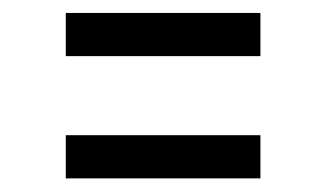

<svg xmlns="http://www.w3.org/2000/svg" viewBox="-20 -448 490 289"><path d="M79 -363.5V-428.5H372V-363.5ZM79 -179.5V-244.5H372V-179.5Z"/></svg>

Font: Trispace Condensed Light
Style: Regular
Weight: 300
Width: 3
Designer: Tyler Finck
Foundry: Etcetera Type Company
Version: Version 1.210; ttfautohint (v1.8.3)